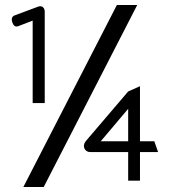

<svg xmlns="http://www.w3.org/2000/svg" viewBox="-20 -672 675 764"><path d="M29 -583C33 -572 39 -563 53 -568L110 -590V-262H158V-626C158 -640 148 -651 133 -646L39 -611C28 -607 24 -598 29 -583ZM73 72H154L526 -652H445ZM321 -110C305 -90 318 -67 338 -67H490V47H537V-67H609L594 -110H537V-329L490 -308ZM381 -110 490 -239V-110Z"/></svg>

Font: Charger Pro
Style: Regular
Weight: 400
Designer: Jasper
Foundry: Cannot Into Space Fonts
Version: Version 1.09